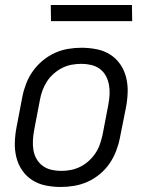

<svg xmlns="http://www.w3.org/2000/svg" viewBox="-20 -732 590 764"><path d="M222 12Q191 12 161.5 6Q132 0 108 -15.5Q84 -31 68 -54.5Q52 -78 45 -106.5Q38 -135 39 -165.5Q40 -196 46 -227L69 -347Q74 -373 84 -399Q94 -425 110.5 -448.5Q127 -472 150 -491Q173 -510 198.5 -521.5Q224 -533 251 -537.5Q278 -542 304 -542Q335 -542 365 -536Q395 -530 419 -514.5Q443 -499 459 -475.5Q475 -452 482 -423.5Q489 -395 488 -364.5Q487 -334 481 -303L457 -183Q452 -157 442 -131Q432 -105 416 -81.5Q400 -58 377 -39Q354 -20 328 -8.5Q302 3 275 7.5Q248 12 222 12ZM223 -52Q242 -52 261 -55.5Q280 -59 298.5 -68Q317 -77 332.5 -91Q348 -105 359.5 -122Q371 -139 377.5 -158Q384 -177 388 -195L411 -315Q415 -336 416 -356Q417 -376 413.5 -395Q410 -414 401 -430.5Q392 -447 377 -458Q362 -469 343 -473.5Q324 -478 304 -478Q285 -478 265.5 -474.5Q246 -471 228 -462Q210 -453 194 -439Q178 -425 167 -408Q156 -391 149 -372Q142 -353 139 -335L116 -215Q112 -194 111 -174Q110 -154 113 -135Q116 -116 125.5 -99.5Q135 -83 150 -72Q165 -61 184 -56.5Q203 -52 223 -52ZM506 -648H183L182 -712H505Z"/></svg>

Font: Lode Term
Style: Italic
Weight: 400
Italic angle: -11°
Monospace: yes
Designer: Belleve Invis
Foundry: Belleve Invis
Version: Version 29.2.0